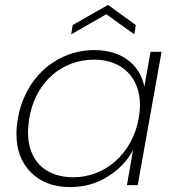

<svg xmlns="http://www.w3.org/2000/svg" viewBox="-20 -754 713 782"><path d="M47 -209C47 -142 67 -90 107 -51C146 -12 199 8 265 8C322 8 374 -6 419 -35C464 -63 499 -99 522 -143L497 0H541L638 -543H593L568 -401C551 -488 478 -550 365 -550C212 -550 83 -441 53 -272C49 -250 47 -229 47 -209ZM94 -216C94 -231 96 -250 99 -272C125 -421 232 -511 364 -511C420 -511 465 -494 499 -461C533 -427 550 -382 550 -325C550 -310 548 -292 545 -272C519 -127 407 -32 279 -32C164 -32 94 -100 94 -216ZM270 -614 413 -696 527 -614 533 -652 420 -734 276 -652Z"/></svg>

Font: Momo Neue ExtLt
Style: Italic
Weight: 200
Italic angle: -10°
Designer: Ninad Kale (Devanagari), Jonny Pinhorn (Latin)
Foundry: Indian Type Foundry
Version: 4.004